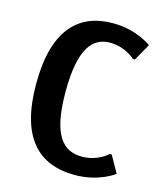

<svg xmlns="http://www.w3.org/2000/svg" viewBox="-109 -791 752 883"><g transform="rotate(15 267.5 -350.0)"><path d="M50 -350C50 -95 155 10 330 10C445 10 515 -45 515 -45L470 -125H460C460 -125 415 -80 340 -80C250 -80 190 -140 190 -350C190 -560 250 -620 330 -620C405 -620 450 -575 450 -575H460L505 -655C505 -655 435 -710 320 -710C155 -710 50 -605 50 -350Z"/></g></svg>

Font: Scada
Style: Bold
Weight: 700
Designer: Jovanny Lemonad
Foundry: Jovanny Lemonad
Version: Version 3.005